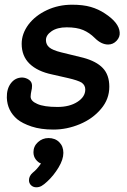

<svg xmlns="http://www.w3.org/2000/svg" viewBox="-20 -550 537 815"><path d="M207 0Q264 0 319 -23Q374 -46 409 -88Q444 -129 444 -182Q444 -232 416.5 -261Q389 -290 333 -305Q311 -311 239 -328Q203 -337 189 -349Q175 -361 175 -380Q175 -401 199 -417.5Q223 -434 263 -434Q306 -434 333 -422.5Q360 -411 382 -389Q410 -361 439 -361Q460 -361 475 -377Q490 -393 488 -413Q485 -454 425 -493Q398 -511 365.5 -520.5Q333 -530 286 -530Q228 -530 179 -507Q130 -484 101 -446Q72 -407 72 -364Q72 -312 105.5 -279.5Q139 -247 201 -234Q243 -225 267 -219Q311 -209 327 -199Q342 -188 342 -170Q342 -139 308.5 -117.5Q275 -96 224 -96Q166 -96 138 -109Q110 -121 110 -140Q110 -146 111 -152Q112 -158 113 -163Q116 -174 116 -186Q116 -202 103.5 -211Q91 -220 75 -221Q45 -221 26.5 -197Q8 -173 9 -135Q11 -80 53 -44Q75 -26 114 -13Q153 0 207 0ZM134 245Q146 245 156 239.5Q166 234 181 220Q208 195 228.5 161Q249 127 249 99Q249 71 231.5 53.5Q214 36 186 36Q160 36 141 53.5Q122 71 122 96Q122 114 132 127Q142 140 154 144Q137 169 119 183Q103 197 103 215Q103 228 112 236.5Q121 245 134 245Z"/></svg>

Font: Balsamiq Sans
Style: Italic
Weight: 400
Italic angle: -12°
Designer: Michael Angeles
Foundry: Balsamiq SRL
Version: Version 1.020; ttfautohint (v1.8.4.7-5d5b);gftools[0.9.26]